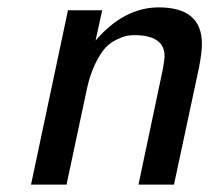

<svg xmlns="http://www.w3.org/2000/svg" viewBox="-20 -500 567 520"><path d="M64 0 164.1 -472.2H256.8L238.8 -390.1Q315.9 -480 410.2 -480Q526.9 -480 526.9 -380.9Q526.9 -358.9 519 -316.9L451.2 0H355L420.9 -312Q425.8 -339.8 425.8 -347.2Q425.8 -404.8 344.2 -404.8Q343.8 -404.8 342.8 -404.8Q333 -404.8 323 -402.8Q313 -400.9 295.9 -392.8Q278.8 -384.8 265.4 -370.4Q252 -356 238 -327.4Q224.1 -298.8 215.8 -261.2L160.2 0Z"/></svg>

Font: CMU Bright
Style: SemiBoldOblique
Weight: 600
Italic angle: -12°
Version: Version 0.7.0